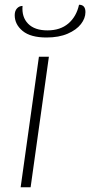

<svg xmlns="http://www.w3.org/2000/svg" viewBox="-20 -789 380 809"><path d="M144 -550H186L109 0H67ZM42 -725Q42 -743 51.5 -753.5Q61 -764 75 -764Q71 -717 98.5 -689Q126 -661 180 -661Q234 -661 268 -690Q302 -719 313 -769Q340 -769 340 -738Q340 -712 321 -687.5Q302 -663 265 -647Q228 -631 176 -631Q109 -631 75.5 -658.5Q42 -686 42 -725Z"/></svg>

Font: Krub ExtraLight
Style: Italic
Weight: 275
Italic angle: -8°
Designer: Ekaluck Peanpanawate
Foundry: Cadson Demak Co.,Ltd.
Version: Version 1.000; ttfautohint (v1.6)